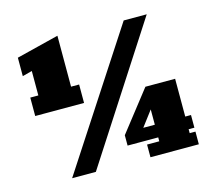

<svg xmlns="http://www.w3.org/2000/svg" viewBox="-89 -699 887 805"><g transform="rotate(-15 354.5 -296.5)"><path d="M47 -292V-372H82V-478L40 -467V-547L224 -593V-372H259V-292ZM129 0 509 -583H609L232 0ZM469 0V-55H522V-72H389V-117L525 -291H654V-127H679V-72H654V-55H679V0ZM459 -110 435 -127H522V-240L552 -233Z"/></g></svg>

Font: Rokkitt Black
Style: Regular
Weight: 900
Designer: Vernon Adams
Foundry: Vernon Adams
Version: Version 3.103